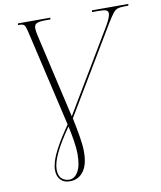

<svg xmlns="http://www.w3.org/2000/svg" viewBox="-100 -793 933 1112"><g transform="rotate(-10 366.0 -237.5)"><path d="M221 239Q185 239 165.5 217.5Q146 196 146 159Q146 138 155 108Q164 78 189.5 30.5Q215 -17 264 -88L141 -619Q130 -669 123.5 -686.5Q117 -704 95 -704H81L83 -714H273L271 -704H241Q207 -704 191.5 -697Q176 -690 176 -668Q176 -651 183 -622L296 -130L584 -612Q595 -631 603 -649.5Q611 -668 611 -679Q611 -695 597.5 -699.5Q584 -704 551 -704H516L518 -714H732L729 -704H709Q683 -704 668 -699.5Q653 -695 639.5 -678Q626 -661 604 -625L300 -117Q314 -51 322 -0.5Q330 50 330 84Q330 160 300.5 199.5Q271 239 221 239ZM219 229Q250 229 270.5 194Q291 159 291 91Q291 59 283.5 11.5Q276 -36 267 -75Q156 82 156 158Q156 196 174.5 212.5Q193 229 219 229Z"/></g></svg>

Font: Noto Serif Display ExtraLight
Style: Italic
Weight: 200
Italic angle: -12°
Designer: Monotype Design Team
Foundry: Monotype Imaging Inc.
Version: Version 2.009